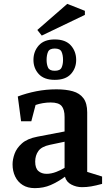

<svg xmlns="http://www.w3.org/2000/svg" viewBox="-20 -963 563 993"><path d="M160 10Q123 10 97.5 -6Q72 -22 58.5 -50Q45 -78 45 -113Q45 -139 55.5 -168Q66 -197 93.5 -221.5Q121 -246 173 -256L314 -283V-358Q314 -397 298.5 -415Q283 -433 242 -433Q222 -433 201.5 -429.5Q181 -426 164 -420L142 -336H89L72 -464Q117 -481 167.5 -491Q218 -501 272 -501Q321 -501 356.5 -491Q392 -481 411.5 -455Q431 -429 431 -382V-74L508 -50V-12Q475 -3 451.5 1Q428 5 404 5Q375 5 349 -8.5Q323 -22 316 -49Q279 -22 242 -6Q205 10 160 10ZM221 -64Q245 -64 271 -74Q297 -84 314 -95V-230L238 -214Q195 -205 178.5 -182Q162 -159 162 -127Q162 -93 178.5 -78.5Q195 -64 221 -64ZM263 -550Q208 -550 180.5 -580Q153 -610 153 -653Q153 -697 180.5 -728Q208 -759 263 -759Q319 -759 346.5 -728Q374 -697 374 -653Q374 -610 346.5 -580Q319 -550 263 -550ZM263 -597Q291 -597 298.5 -613.5Q306 -630 306 -653Q306 -678 298.5 -695Q291 -712 263 -712Q236 -712 228.5 -695Q221 -678 221 -653Q221 -630 228.5 -613.5Q236 -597 263 -597ZM196 -779 173 -808 328 -943 419 -907V-886Z"/></svg>

Font: Manuale SemiBold
Style: Regular
Weight: 600
Version: Version 1.002